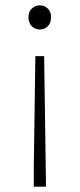

<svg xmlns="http://www.w3.org/2000/svg" viewBox="-20 -512 299 722"><path d="M107 190V119L113 -301H146L152 119L153 190ZM130 -401Q113 -401 100 -413Q87 -425 87 -448Q87 -468 100 -480Q113 -492 130 -492Q147 -492 159.5 -480Q172 -468 172 -448Q172 -425 159.5 -413Q147 -401 130 -401Z"/></svg>

Font: TypoPRO Source Sans Pro
Style: Regular
Weight: 300
Designer: Paul D. Hunt
Foundry: Adobe Systems Incorporated
Version: Version 2.020;PS 2.000;hotconv 1.0.86;makeotf.lib2.5.63406